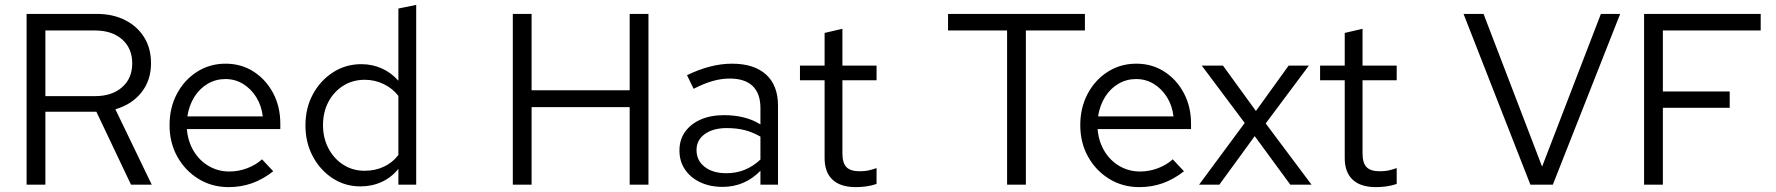

<svg xmlns="http://www.w3.org/2000/svg" viewBox="-20 -757 7280 787"><path d="M89 0V-700H376Q443 -700 493 -674.5Q543 -649 571 -604Q599 -559 599 -498Q599 -428 560 -378.5Q521 -329 453 -309L602 0H517L375 -299H166V0ZM166 -363H370Q439 -363 480.5 -399.5Q522 -436 522 -497Q522 -559 480.5 -595.5Q439 -632 370 -632H166Z M917.3 10Q848.9 10 794.1 -23.5Q739.2 -57 707.1 -114.4Q675 -171.8 675 -243.9Q675 -316 705.5 -373Q736 -430 788 -463Q840 -496 904.5 -496Q969 -496 1019.5 -463.5Q1070 -431 1099.5 -375.5Q1129 -319.9 1129 -250V-228H746Q750 -178 773.5 -138.5Q797 -99 835.5 -76.5Q874 -54 920 -54Q957.6 -54 993.3 -67.5Q1029 -81 1054 -104L1100 -55Q1058 -22 1013 -6Q968 10 917.3 10ZM748 -280H1057Q1052 -324 1030.5 -358.5Q1009 -393 976.4 -413Q943.8 -433 904 -433Q864.4 -433 831.2 -413.5Q798 -394 776.5 -359.5Q755 -325 748 -280Z M1457 7Q1394 7 1343 -26.5Q1292 -60 1262 -116.5Q1232 -173 1232 -243Q1232 -314 1262.5 -370.5Q1293 -427 1345 -460.5Q1397 -494 1461 -494Q1506 -494 1545 -476.5Q1584 -459 1613 -426V-722L1686 -737V0H1613V-65Q1585 -30 1545 -11.5Q1505 7 1457 7ZM1475 -57Q1518 -57 1554 -74Q1590 -91 1613 -122V-364Q1589 -395 1552.5 -412.5Q1516 -430 1475 -430Q1426 -430 1387.5 -406Q1349 -382 1326.5 -340Q1304 -298 1304 -244Q1304 -191 1326.5 -148.5Q1349 -106 1387.5 -81.5Q1426 -57 1475 -57Z M2082 0V-700H2159V-387H2561V-700H2638V0H2561V-318H2159V0Z M2942 9Q2890 9 2850 -10Q2810 -29 2787.5 -62.5Q2765 -96 2765 -140Q2765 -184 2788 -216.5Q2811 -249 2852 -267Q2893 -285 2948 -285Q2990 -285 3027.5 -276Q3065 -267 3097 -247V-314Q3097 -374 3065 -404.5Q3033 -435 2971 -435Q2937 -435 2901.5 -425Q2866 -415 2823 -393L2796 -449Q2894 -496 2980 -496Q3071 -496 3120 -451.5Q3169 -407 3169 -324V0H3097V-57Q3065 -24 3026 -7.5Q2987 9 2942 9ZM2835 -142Q2835 -99 2868.5 -73Q2902 -47 2957 -47Q2998 -47 3032.5 -61Q3067 -75 3097 -103V-197Q3066 -215 3033 -223.5Q3000 -232 2959 -232Q2903 -232 2869 -207.5Q2835 -183 2835 -142Z M3488 10Q3425 10 3392.5 -20.5Q3360 -51 3360 -109V-428H3259V-488H3360V-622L3433 -639V-488H3573V-428H3433V-128Q3433 -89 3449.5 -72Q3466 -55 3504 -55Q3523 -55 3538 -58Q3553 -61 3573 -68V-3Q3553 4 3531 7Q3509 10 3488 10Z M4108 0V-632H3866V-700H4427V-632H4185V0Z M4650.3 10Q4581.9 10 4527.1 -23.5Q4472.2 -57 4440.1 -114.4Q4408 -171.8 4408 -243.9Q4408 -316 4438.5 -373Q4469 -430 4521 -463Q4573 -496 4637.5 -496Q4702 -496 4752.5 -463.5Q4803 -431 4832.5 -375.5Q4862 -319.9 4862 -250V-228H4479Q4483 -178 4506.5 -138.5Q4530 -99 4568.5 -76.5Q4607 -54 4653 -54Q4690.6 -54 4726.3 -67.5Q4762 -81 4787 -104L4833 -55Q4791 -22 4746 -6Q4701 10 4650.3 10ZM4481 -280H4790Q4785 -324 4763.5 -358.5Q4742 -393 4709.4 -413Q4676.8 -433 4637 -433Q4597.4 -433 4564.2 -413.5Q4531 -394 4509.5 -359.5Q4488 -325 4481 -280Z M4895 0 5082 -253 4906 -488H4993L5128 -302L5262 -488H5345L5168 -251L5356 0H5269L5123 -199L4978 0Z M5620 10Q5557 10 5524.5 -20.5Q5492 -51 5492 -109V-428H5391V-488H5492V-622L5565 -639V-488H5705V-428H5565V-128Q5565 -89 5581.5 -72Q5598 -55 5636 -55Q5655 -55 5670 -58Q5685 -61 5705 -68V-3Q5685 4 5663 7Q5641 10 5620 10Z M6253 0 5979 -700H6061L6301 -74L6542 -700H6621L6345 0Z M6719 0V-700H7197V-632H6796V-382H7070V-315H6796V0Z"/></svg>

Font: Red Hat Text VF
Style: Regular
Weight: 300
Designer: Pentagram, MCKL
Foundry: Pentagram, MCKL
Version: Version 1.023